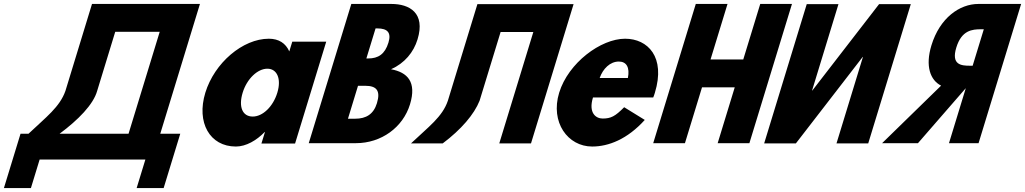

<svg xmlns="http://www.w3.org/2000/svg" viewBox="-60 -723 5163 967"><path d="M429.4 -265.4 520.4 -562.9H744.4L587.4 -49.5H240.2C333.9 -119.2 410.2 -196.6 429.4 -265.4ZM847.9 -49.5H747.2L947 -703.2H403.4L269.6 -265.4C241 -183.8 172.4 -133.7 83.7 -49.5H43.4L-40.3 224.2H95.7L139.6 80.5H672.2L628.2 224.2H764.2Z M974.1 -256C928.3 -106 996.3 15 1128.1 15C1179.2 15 1232.4 -16 1272.9 -58H1274.4L1256.6 0H1426.1L1583 -513H1412L1397 -464C1379 -505 1344.4 -528 1294.1 -528C1162.3 -528 1020 -406 974.1 -256ZM1162.1 -256C1183.8 -327 1237.8 -377 1286.6 -377C1334.7 -377 1358.4 -327 1336.7 -256C1315.3 -186 1263.2 -136 1212.9 -136C1160.4 -136 1140.7 -186 1162.1 -256Z M1709.4 -703.1 1495 -1.9H1732.2C1861 -1.9 1969.6 -81.8 2004.9 -197.4C2039.5 -310.4 1992.3 -358.9 1909.4 -374.2C1978.2 -404.8 2023.2 -460 2042.9 -524.6C2083.7 -658.1 2002.3 -703.1 1911.3 -703.1ZM1785.2 -428.6 1831.5 -579.9H1840.8C1891.6 -579.9 1911.8 -558.6 1896.4 -508.5C1878.5 -449.8 1844.7 -428.6 1794.5 -428.6ZM1692.5 -125.1 1743.1 -290.9H1779.7C1834.9 -290.9 1858.2 -267.9 1838.4 -203.3C1821.6 -148.1 1784.2 -125.1 1729 -125.1Z M2355.5 -215.9 2461.3 -561.9H2626.1L2454.6 -0.9H2614.4L2828.8 -702.1H2669H2504.2H2344.4L2195.7 -215.9C2168.2 -134.3 2098.8 -85 2010.1 -0.9H2169.9C2262.7 -70.6 2328.2 -147.1 2355.5 -215.9Z M3229.9 -232C3232.8 -238 3236.1 -249 3238.3 -256C3293.3 -436 3202.4 -528 3088.4 -528C2965.7 -528 2802.1 -406 2756.2 -256C2710.7 -107 2799.7 15 2922.4 15C3005.5 15 3099.7 -22 3187.4 -119L3083.6 -183C3038.2 -137 3016.6 -126 2975 -126C2942.2 -126 2902.4 -153 2926.5 -232ZM2960.1 -330C2976.7 -377 3012.5 -413 3056.9 -413C3094.8 -413 3113 -384 3102.3 -330Z M3475.7 -283.2H3640.5L3554.5 -1.9H3714.3L3928.7 -703.1H3768.9L3683.4 -423.5H3518.6L3604.1 -703.1H3444.3L3229.9 -1.9H3389.7Z M4286.1 -436.1H4284.8L3948.5 -0.9H3788.7L4003.1 -702.1H4162.9L4029.9 -266.9H4031.1L4367.4 -702.1H4527.2L4312.8 -0.9H4153Z M5082.9 -703.1 4868.5 -1.9H4719.5L4804.2 -279L4563.3 -1.9H4382.7L4679.8 -291.7C4625.5 -318.9 4598.9 -389.5 4631.2 -494.9C4673.3 -632.6 4772.7 -703.1 4867.5 -703.1ZM4838.7 -392 4894.9 -575.6H4881.2C4837.2 -575.6 4783.3 -571.4 4756.5 -483.8C4729.7 -396.3 4781.1 -392 4825.1 -392Z"/></svg>

Font: Hussar
Style: BdSuprConOblThree
Weight: 700
Foundry: Cannot Into Space Fonts
Version: Version 2.00